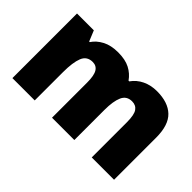

<svg xmlns="http://www.w3.org/2000/svg" viewBox="-81 -955 1162 1162"><g transform="rotate(45 500.0 -374.5)"><path d="M741 -656Q836 -656 886 -608Q936 -560 936 -453V-93H745V-394Q745 -457 728 -481.5Q711 -506 678 -506Q632 -506 614 -465.5Q596 -425 596 -351V-93H405V-394Q405 -454 389 -480Q373 -506 341 -506Q292 -506 274.5 -462Q257 -418 257 -335V-93H66V-646H210L238 -578H243Q265 -612 306.5 -634Q348 -656 409 -656Q470 -656 509.5 -635.5Q549 -615 574 -579H580Q606 -616 647.5 -636Q689 -656 741 -656Z"/></g></svg>

Font: Noto Sans Kannada UI Black
Style: Regular
Weight: 900
Designer: Jelle Bosma - Monotype Design Team
Foundry: Monotype Imaging Inc.
Version: Version 2.005; ttfautohint (v1.8.4.7-5d5b)